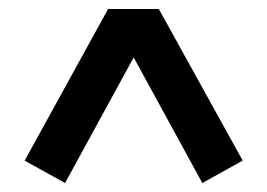

<svg xmlns="http://www.w3.org/2000/svg" viewBox="-20 -710 596 428"><path d="M35 -352 221 -690H334L521 -352L431 -302L278 -582L125 -302Z"/></svg>

Font: Oxanium ExtraLight SemiBold
Style: Regular
Weight: 600
Version: Version 2.000